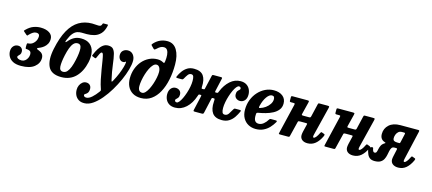

<svg xmlns="http://www.w3.org/2000/svg" viewBox="-93 -1508 5582 2483"><g transform="rotate(15 2698.0 -266.5)"><path d="M-24 -138Q-24 -181.5 0.5 -207.8Q25 -234 61.5 -234Q89.5 -234 107.8 -216.2Q126 -198.5 126 -168.5Q126 -145.5 116 -132.2Q106 -119 96.2 -110.5Q86.5 -102 86.5 -93Q86.5 -80.5 103 -70.5Q119.5 -60.5 152 -60.5Q176.5 -60.5 196.5 -75.5Q216.5 -90.5 228.5 -114.5Q240.5 -138.5 240.5 -166.5Q240.5 -189.5 229.5 -201.5Q218.5 -213.5 193.5 -217.5Q179 -220.5 170.2 -219.8Q161.5 -219 161.5 -241V-272.5Q161.5 -294.5 172.2 -294.8Q183 -295 198 -298Q233.5 -304.5 261 -339Q288.5 -373.5 288.5 -420Q288.5 -457 244.5 -457Q222 -457 201.5 -444.2Q181 -431.5 157 -407.5Q148 -398.5 143.5 -392.8Q139 -387 128 -396L90.5 -428.5Q79.5 -437.5 84 -442.8Q88.5 -448 97.5 -457Q142 -501 188.2 -518Q234.5 -535 282.5 -535Q356 -535 400.5 -505.8Q445 -476.5 445 -426Q445 -386 429 -358Q413 -330 390.2 -312Q367.5 -294 346.5 -284.5Q322.5 -273.5 314.2 -270.5Q306 -267.5 306 -260Q306 -254 316 -250.8Q326 -247.5 340.5 -240.5Q399.5 -216.5 399.5 -157.5Q399.5 -86.5 338.8 -38.2Q278 10 162 10Q93 10 52.2 -12Q11.5 -34 -6.2 -68Q-24 -102 -24 -138Z M1112.5 -782.5Q1097 -709.5 1061 -671.8Q1025 -634 977.2 -620.8Q929.5 -607.5 878.5 -607.5Q842.5 -607.5 811 -608.5Q779.5 -609.5 751.2 -599.8Q723 -590 696.8 -560Q670.5 -530 645 -467.5Q634.5 -443.5 639 -437.8Q643.5 -432 661.5 -454Q690 -489.5 730 -512.2Q770 -535 824 -535Q900 -535 943.5 -499.2Q987 -463.5 999.5 -402.5Q1012 -341.5 996 -265Q968.5 -135.5 893.8 -60.2Q819 15 702 15Q568 15 526 -72Q484 -159 516 -312.5Q549 -471 604 -569Q659 -667 735.8 -712.5Q812.5 -758 910.5 -758Q946 -758 972.5 -754.8Q999 -751.5 1016 -756Q1033 -760.5 1040 -783.5Q1043 -792 1045 -794.5Q1047 -797 1057 -797H1102.5Q1111 -797 1112.5 -794.2Q1114 -791.5 1112.5 -782.5ZM675.5 -270Q654 -172.5 657 -115Q660 -57.5 708 -57.5Q739.5 -57.5 762 -82.8Q784.5 -108 800.8 -151.5Q817 -195 829 -250Q850.5 -347.5 847 -405Q843.5 -462.5 796.5 -462.5Q764.5 -462.5 742 -437.2Q719.5 -412 703.5 -368.5Q687.5 -325 675.5 -270Z M1424.5 -381Q1395.5 -381 1378 -404Q1360.5 -427 1361 -459.5Q1361.5 -499 1387.5 -520.5Q1413.5 -542 1449 -542Q1494 -542 1520.2 -509.2Q1546.5 -476.5 1546.5 -429Q1546.5 -379 1527 -309.2Q1507.5 -239.5 1473 -162.2Q1438.5 -85 1393.5 -10.2Q1348.5 64.5 1296.8 125.8Q1245 187 1190.5 224.5Q1136 262 1083.5 263.5Q1035 266 1002.8 246.2Q970.5 226.5 954.2 192.8Q938 159 938.5 118.5Q938.5 88 951 60.5Q963.5 33 985.5 15.5Q1007.5 -2 1036.5 -2Q1065.5 -2 1084.8 16.5Q1104 35 1104 69.5Q1103.5 96.5 1095 111.8Q1086.5 127 1075.5 135Q1064.5 143 1056.2 148.2Q1048 153.5 1048 160.5Q1048 172 1057 179.8Q1066 187.5 1084.5 187.5Q1118.5 187.5 1157.8 152.5Q1197 117.5 1231.5 69.5Q1240.5 57 1242.2 52.8Q1244 48.5 1239 31.5Q1220 -21.5 1206.2 -86.8Q1192.5 -152 1182.2 -215.8Q1172 -279.5 1163.8 -330Q1155.5 -380.5 1148.5 -405Q1146 -412.5 1142 -420Q1138 -427.5 1129 -427.5Q1117 -427.5 1104.5 -403.8Q1092 -380 1077.5 -345.5Q1074.5 -337 1070.8 -335.5Q1067 -334 1059 -336.5L1027.5 -349Q1016.5 -352 1017.8 -356.5Q1019 -361 1022.5 -371Q1040 -415.5 1063.5 -453.2Q1087 -491 1117.2 -514Q1147.5 -537 1184.5 -537Q1232 -537 1252.5 -514.5Q1273 -492 1283.5 -452.5Q1297 -398 1307.5 -310.2Q1318 -222.5 1341 -121Q1346 -97 1350.8 -97.8Q1355.5 -98.5 1365 -116.5Q1396 -172.5 1417.8 -226.2Q1439.5 -280 1451.2 -322.2Q1463 -364.5 1463 -386.5Q1463 -394 1459.5 -394Q1454.5 -394 1448.8 -387.5Q1443 -381 1424.5 -381Z M1564.5 -200Q1564.5 -271 1586.8 -331Q1609 -391 1648.2 -435.8Q1687.5 -480.5 1739.2 -505.2Q1791 -530 1849.5 -530Q1872 -530 1890.8 -525Q1909.5 -520 1922 -512.5Q1936 -504.5 1941.2 -506.2Q1946.5 -508 1949.5 -531Q1955.5 -577.5 1952.2 -616.5Q1949 -655.5 1933.5 -679Q1918 -702.5 1887 -702.5Q1861.5 -702.5 1840.5 -690.2Q1819.5 -678 1796 -655Q1787 -646 1779.5 -642.8Q1772 -639.5 1763 -648L1730.5 -681Q1721 -689.5 1724.5 -696.2Q1728 -703 1736.5 -712Q1774.5 -752.5 1818.2 -771.2Q1862 -790 1911.5 -790Q1996 -790 2040 -716.5Q2084 -643 2084 -521.5Q2084 -413 2064 -317Q2044 -221 2004.2 -147.5Q1964.5 -74 1905.2 -32Q1846 10 1767.5 10Q1700.5 10 1655.2 -17.5Q1610 -45 1587.2 -92.5Q1564.5 -140 1564.5 -200ZM1709.5 -136.5Q1709.5 -60 1766.5 -60Q1787.5 -60 1808.2 -82Q1829 -104 1847 -139.8Q1865 -175.5 1878.8 -217.5Q1892.5 -259.5 1900.5 -300.8Q1908.5 -342 1908.5 -374Q1908.5 -411.5 1893.8 -435.8Q1879 -460 1854 -460Q1830.5 -460 1809 -437.5Q1787.5 -415 1769.5 -378.5Q1751.5 -342 1738 -298.8Q1724.5 -255.5 1717 -212.8Q1709.5 -170 1709.5 -136.5Z M3102 -391Q3102 -340.5 3077 -312.8Q3052 -285 3015 -285Q2984.5 -285 2962.2 -303.8Q2940 -322.5 2940 -357Q2940 -384.5 2950.8 -398.8Q2961.5 -413 2972.2 -421.5Q2983 -430 2983 -440Q2983 -448.5 2977 -456.5Q2971 -464.5 2956 -464.5Q2941 -464.5 2923.5 -443Q2906 -421.5 2889.2 -386Q2872.5 -350.5 2858.8 -307.8Q2845 -265 2836.8 -221.8Q2828.5 -178.5 2828.5 -142.5Q2828.5 -105 2837.2 -84Q2846 -63 2870 -63Q2902 -63 2921.2 -91.2Q2940.5 -119.5 2961.5 -158Q2965.5 -166 2970.2 -169.5Q2975 -173 2988 -173H3038.5Q3053.5 -173 3058 -169.5Q3062.5 -166 3057.5 -154Q3039 -112 3012.8 -73.2Q2986.5 -34.5 2947.2 -9.8Q2908 15 2852 15Q2762 15 2724 -37.8Q2686 -90.5 2693 -190Q2694 -204.5 2694 -217.5Q2694 -230.5 2682 -230.5H2666Q2658 -230.5 2655.8 -227.8Q2653.5 -225 2651.5 -216L2607.5 -20.5Q2604.5 -9 2600.2 -4.5Q2596 0 2581 0H2489Q2473 0 2470.2 -4.2Q2467.5 -8.5 2470.5 -22L2512.5 -206.5Q2515.5 -219 2515.2 -224.5Q2515 -230 2505 -230H2492Q2480.5 -230 2477.2 -223.5Q2474 -217 2470.5 -205Q2436.5 -103 2372 -43.8Q2307.5 15.5 2225 15.5Q2177.5 15.5 2146.2 -4.2Q2115 -24 2099.5 -56.2Q2084 -88.5 2084 -126.5Q2084 -176.5 2109 -205.5Q2134 -234.5 2171 -234.5Q2201.5 -234.5 2223.8 -215.8Q2246 -197 2246 -163Q2246 -135 2235.2 -120.8Q2224.5 -106.5 2213.8 -98Q2203 -89.5 2203 -79.5Q2203 -71 2209 -63.2Q2215 -55.5 2230 -55.5Q2245 -55.5 2262.2 -76.8Q2279.5 -98 2296.2 -133.2Q2313 -168.5 2327 -211Q2341 -253.5 2349.2 -296.5Q2357.5 -339.5 2357.5 -376Q2357.5 -417 2349.5 -437Q2341.5 -457 2318 -457Q2292.5 -457 2275 -433.2Q2257.5 -409.5 2239.5 -376.5Q2235.5 -368.5 2230.5 -365Q2225.5 -361.5 2212.5 -361.5H2162.5Q2147.5 -361.5 2143 -365.2Q2138.5 -369 2143.5 -380.5Q2160.5 -419 2186 -454.2Q2211.5 -489.5 2248.2 -512Q2285 -534.5 2336.5 -534.5Q2427 -534.5 2463.5 -482.8Q2500 -431 2494 -336Q2493 -322.5 2494.8 -316.2Q2496.5 -310 2505 -310H2520Q2529 -310 2532.5 -312.5Q2536 -315 2538 -324.5L2579 -502.5Q2581 -512.5 2585.2 -516.2Q2589.5 -520 2602 -520H2696Q2712 -520 2714.8 -515.5Q2717.5 -511 2714.5 -498.5L2676.5 -330Q2674 -318 2674.8 -314Q2675.5 -310 2687 -310H2701Q2711.5 -310 2715.2 -317.8Q2719 -325.5 2723.5 -337Q2759 -424.5 2820.5 -479.8Q2882 -535 2961 -535Q3008 -535 3039.5 -514.8Q3071 -494.5 3086.5 -461.5Q3102 -428.5 3102 -391Z M3108 -195Q3108 -266.5 3132 -327.8Q3156 -389 3197.8 -435Q3239.5 -481 3293.2 -506.8Q3347 -532.5 3407 -532.5Q3480.5 -532.5 3525.2 -496.8Q3570 -461 3570 -397.5Q3570 -348.5 3543.2 -314Q3516.5 -279.5 3473 -256.5Q3429.5 -233.5 3378.8 -219.8Q3328 -206 3280 -198Q3268 -196 3264 -190.2Q3260 -184.5 3260 -169Q3256.5 -113.5 3273 -88.2Q3289.5 -63 3323.5 -63Q3358.5 -63 3389 -87.8Q3419.5 -112.5 3442 -150Q3446.5 -157.5 3451.8 -160.2Q3457 -163 3470 -163H3522Q3540 -163 3543.8 -158.8Q3547.5 -154.5 3540 -140.5Q3517.5 -101 3485 -66Q3452.5 -31 3407.8 -9.2Q3363 12.5 3305 12.5Q3249 12.5 3204.5 -12Q3160 -36.5 3134 -82.8Q3108 -129 3108 -195ZM3290.5 -264.5Q3327 -275 3359.8 -298.5Q3392.5 -322 3413.5 -353.8Q3434.5 -385.5 3434.5 -420.5Q3434.5 -438.5 3426.8 -450.2Q3419 -462 3399 -462Q3365 -462 3330.8 -415Q3296.5 -368 3277.5 -289.5Q3274 -273.5 3275.5 -266.8Q3277 -260 3290.5 -264.5Z M4147 -492.5 4053.5 -115.5Q4052 -110.5 4050.5 -101Q4049 -91.5 4049 -88Q4049 -73.5 4060 -73.5Q4073 -73.5 4090.5 -95.2Q4108 -117 4125 -152.5Q4130 -163.5 4134 -167Q4138 -170.5 4149 -165.5L4177 -155Q4187.5 -150.5 4186.8 -143.8Q4186 -137 4181 -125.5Q4149 -56.5 4104.2 -19.5Q4059.5 17.5 3999 17.5Q3953.5 17.5 3926.5 -4.2Q3899.5 -26 3899.5 -66.5Q3899.5 -76.5 3902 -90.8Q3904.5 -105 3906.5 -114.5L3930.5 -213.5Q3933.5 -225.5 3929.8 -228Q3926 -230.5 3911 -230.5H3835.5Q3821 -230.5 3815.2 -228.2Q3809.5 -226 3807 -214.5L3758 -16Q3755 -5.5 3751.2 -3Q3747.5 -0.5 3734 -0.5H3631Q3611.5 -0.5 3611.5 -6.2Q3611.5 -12 3615 -26.5L3708 -417Q3711 -431.5 3708.5 -435.8Q3706 -440 3690.5 -440H3661Q3647 -440 3643.2 -443.8Q3639.5 -447.5 3639.5 -462V-501.5Q3639.5 -514 3643.8 -517Q3648 -520 3660 -520H3852Q3874 -520 3877.2 -515.8Q3880.5 -511.5 3876 -492.5L3837 -336Q3833 -320.5 3836.2 -316.8Q3839.5 -313 3860 -313H3932Q3946 -313 3950.5 -316.8Q3955 -320.5 3958 -331.5L3998 -501.5Q4000 -512 4003.2 -516Q4006.5 -520 4018.5 -520H4123.5Q4145.5 -520 4148.5 -515.5Q4151.5 -511 4147 -492.5Z M4756.5 -492.5 4663 -115.5Q4661.5 -110.5 4660 -101Q4658.5 -91.5 4658.5 -88Q4658.5 -73.5 4669.5 -73.5Q4682.5 -73.5 4700 -95.2Q4717.5 -117 4734.5 -152.5Q4739.5 -163.5 4743.5 -167Q4747.5 -170.5 4758.5 -165.5L4786.5 -155Q4797 -150.5 4796.2 -143.8Q4795.5 -137 4790.5 -125.5Q4758.5 -56.5 4713.8 -19.5Q4669 17.5 4608.5 17.5Q4563 17.5 4536 -4.2Q4509 -26 4509 -66.5Q4509 -76.5 4511.5 -90.8Q4514 -105 4516 -114.5L4540 -213.5Q4543 -225.5 4539.2 -228Q4535.5 -230.5 4520.5 -230.5H4445Q4430.5 -230.5 4424.8 -228.2Q4419 -226 4416.5 -214.5L4367.5 -16Q4364.5 -5.5 4360.8 -3Q4357 -0.5 4343.5 -0.5H4240.5Q4221 -0.5 4221 -6.2Q4221 -12 4224.5 -26.5L4317.5 -417Q4320.5 -431.5 4318 -435.8Q4315.5 -440 4300 -440H4270.5Q4256.5 -440 4252.8 -443.8Q4249 -447.5 4249 -462V-501.5Q4249 -514 4253.2 -517Q4257.5 -520 4269.5 -520H4461.5Q4483.5 -520 4486.8 -515.8Q4490 -511.5 4485.5 -492.5L4446.5 -336Q4442.5 -320.5 4445.8 -316.8Q4449 -313 4469.5 -313H4541.5Q4555.5 -313 4560 -316.8Q4564.5 -320.5 4567.5 -331.5L4607.5 -501.5Q4609.5 -512 4612.8 -516Q4616 -520 4628 -520H4733Q4755 -520 4758 -515.5Q4761 -511 4756.5 -492.5Z M4778.5 -113.5Q4777 -120 4777.8 -127.8Q4778.5 -135.5 4789 -139L4818.5 -150Q4834.5 -153.5 4838 -141Q4845.5 -90.5 4869 -90.5Q4888.5 -90.5 4895 -106.5Q4901.5 -122.5 4906 -146.5Q4910.5 -170.5 4922 -195.2Q4933.5 -220 4962.5 -238Q4974 -245 4975.5 -247.5Q4977 -250 4960 -256.5Q4898.5 -277 4898.5 -349Q4898.5 -423 4952 -471.5Q5005.5 -520 5101 -520H5340.5Q5352.5 -520 5354.8 -515Q5357 -510 5354 -496.5L5266.5 -115.5Q5265.5 -110.5 5263.8 -101Q5262 -91.5 5262 -88Q5262 -73.5 5273 -73.5Q5286.5 -73.5 5304 -95.2Q5321.5 -117 5338 -152.5Q5343.5 -163.5 5347.2 -167Q5351 -170.5 5362 -165.5L5390.5 -155Q5401 -150.5 5400.2 -143.8Q5399.5 -137 5394.5 -125.5Q5362.5 -56.5 5318.2 -19.5Q5274 17.5 5213.5 17.5Q5168 17.5 5139.8 -4.2Q5111.5 -26 5111.5 -65.5Q5111.5 -74 5113.5 -86.5Q5115.5 -99 5117.5 -108L5138.5 -204Q5140.5 -212 5137.2 -216Q5134 -220 5121.5 -220H5102.5Q5077 -220 5065.5 -203Q5054 -186 5048.5 -159.2Q5043 -132.5 5037 -102.5Q5031 -72.5 5017.2 -45.8Q5003.5 -19 4975.5 -2Q4947.5 15 4897.5 15Q4857 15 4834 -1.8Q4811 -18.5 4798.8 -47.5Q4786.5 -76.5 4778.5 -113.5ZM5185.5 -419.5Q5188.5 -433.5 5185 -436.8Q5181.5 -440 5170.5 -440H5142.5Q5115.5 -440 5097.5 -424.2Q5079.5 -408.5 5070.2 -384.8Q5061 -361 5061 -338Q5061 -310.5 5077 -301.5Q5093 -292.5 5121 -292.5H5146Q5153.5 -292.5 5156 -295.8Q5158.5 -299 5160.5 -309Z"/></g></svg>

Font: Besley* Narrow
Style: Bold Italic
Weight: 700
Width: 4
Italic angle: -13°
Designer: Owen Earl
Foundry: indestructible type*
Version: Version 3.000; ttfautohint (v1.8.3)